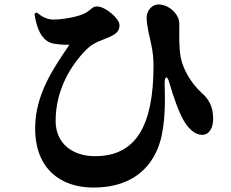

<svg xmlns="http://www.w3.org/2000/svg" viewBox="-20 -781 1040 863"><path d="M135 -719C145 -651 166 -607 204 -590C224 -581 271 -579 292 -580C221 -475 138 -357 138 -204C138 -20 255 62 399 62C614 62 686 -73 707 -173C727 -270 720 -368 720 -406C720 -440 732 -442 741 -410C758 -349 785 -273 807 -237C827 -204 855 -175 888 -175C921 -175 938 -206 938 -247C938 -307 915 -338 886 -364C840 -406 802 -469 792 -525C784 -572 786 -615 786 -674C786 -717 741 -759 695 -761C665 -762 639 -736 639 -700C639 -668 653 -613 659 -585C668 -545 670 -511 670 -486C670 -214 590 -79 407 -79C304 -79 230 -138 230 -237C230 -379 300 -490 370 -560C403 -593 446 -602 477 -617C510 -633 517 -647 517 -669C517 -697 454 -752 416 -752C397 -752 392 -741 373 -728C337 -703 252 -693 220 -693C192 -693 168 -706 145 -725Z"/></svg>

Font: Noto Serif CJK SC Black
Style: Regular
Weight: 900
Designer: Ryoko NISHIZUKA 西塚涼子 (kana & ideographs); Frank Grießhammer (Latin, Greek & Cyrillic); Wenlong ZHANG 张文龙 (bopomofo); San
Foundry: Adobe
Version: Version 2.001;hotconv 1.1.0;makeotfexe 2.6.0